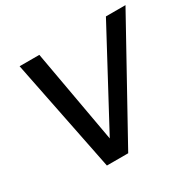

<svg xmlns="http://www.w3.org/2000/svg" viewBox="-151 -862 1047 1029"><g transform="rotate(-30 372.5 -347.5)"><path d="M229 0 89.8 -694.8H211.9L314.9 -118.2L624 -694.8H745.1L360.8 0Z"/></g></svg>

Font: Poppins Medium
Style: Italic
Weight: 500
Italic angle: -10°
Designer: Ninad Kale (Devanagari), Jonny Pinhorn (Latin)
Foundry: Indian Type Foundry
Version: Version 3.200;PS 1.000;hotconv 16.6.54;makeotf.lib2.5.65590